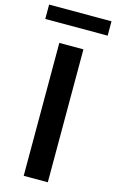

<svg xmlns="http://www.w3.org/2000/svg" viewBox="-188 -962 614 1015"><g transform="rotate(15 118.5 -454.5)"><path d="M184.6 -727.5V0H52.7V-727.5ZM289.6 -909.2V-830.6H-51.8V-909.2Z"/></g></svg>

Font: Inter Tight SemiBold
Style: Regular
Weight: 600
Designer: Rasmus Andersson
Foundry: rsms
Version: Version 3.004; ttfautohint (v1.8.4.7-5d5b)